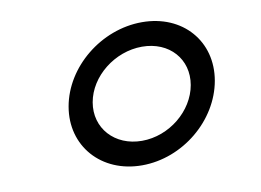

<svg xmlns="http://www.w3.org/2000/svg" viewBox="-58 -547 874 644"><g transform="rotate(-10 378.5 -225.5)"><path d="M446 -381C539 -381 600 -312 585 -226C570 -140 485 -70 392 -70C299 -70 236 -140 251 -226C266 -312 353 -381 446 -381ZM378 11C517 11 644 -95 667 -226C690 -357 599 -462 460 -462C321 -462 192 -357 169 -226C146 -95 239 11 378 11Z"/></g></svg>

Font: Charger Monospace
Style: Regular
Weight: 400
Designer: Jasper
Foundry: Cannot Into Space Fonts
Version: Version 0.980